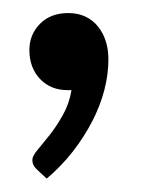

<svg xmlns="http://www.w3.org/2000/svg" viewBox="-20 -138 252 294"><path d="M25 -61.5Q25 -85 41.2 -101.5Q57.5 -118 84.5 -118Q99.5 -118 111 -112.5Q122.5 -107 130.2 -97.2Q138 -87.5 142 -74.8Q146 -62 146 -47Q146 -24.5 139.8 -0.2Q133.5 24 121.2 47.8Q109 71.5 91.5 94Q74 116.5 51.5 135.5L36 121Q29.5 115 29.5 107Q29.5 101 37.5 91.5Q45.5 82 56 68.8Q66.5 55.5 76.2 38.2Q86 21 89.5 0H83.5Q57.5 0 41.2 -17.2Q25 -34.5 25 -61.5Z"/></svg>

Font: Lato TR
Style: Italic
Weight: 400
Italic angle: -12°
Designer: Lukasz Dziedzic
Foundry: tyPoland Lukasz Dziedzic
Version: Version 1.104 2013